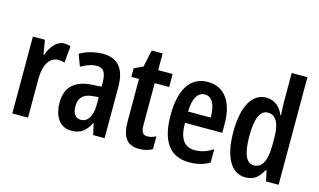

<svg xmlns="http://www.w3.org/2000/svg" viewBox="-90 -1030 2178 1310"><g transform="rotate(15 999.0 -375.0)"><path d="M279 -553C220 -553 183 -492 166 -444H160L144 -543H59V0H170V-278C170 -361 201 -434 268 -434C286 -434 302 -431 313 -427L324 -545C307 -551 292 -553 279 -553Z M554 -553C493 -553 437 -538 391 -510L422 -427C466 -453 502 -463 531 -463C579 -463 600 -435 600 -362V-334L532 -330C415 -322 351 -267 351 -154C351 -71 387 10 477 10C549 10 583 -27 610 -81H612L630 0H711V-361C711 -495 654 -553 554 -553ZM558 -256 600 -260V-206C600 -131 573 -79 521 -79C483 -79 462 -107 462 -158C462 -219 493 -251 558 -256Z M988 -87C956 -87 944 -109 944 -156V-451H1046V-543H944V-661H867L841 -541L779 -512V-451H833V-156C833 -45 866 10 957 10C992 10 1022 2 1049 -13V-103C1028 -93 1007 -87 988 -87Z M1294 -553C1168 -553 1105 -448 1105 -270C1105 -92 1167 10 1310 10C1366 10 1413 -2 1453 -27V-121C1408 -92 1370 -80 1325 -80C1250 -80 1213 -134 1214 -243H1477V-307C1477 -453 1416 -553 1294 -553ZM1296 -465C1348 -465 1374 -411 1374 -323H1214C1216 -423 1249 -465 1296 -465Z M1707 10C1771 10 1803 -25 1829 -74H1835L1851 0H1940V-760H1829V-554C1829 -533 1831 -503 1833 -462H1829C1806 -517 1766 -553 1706 -553C1607 -553 1548 -449 1548 -270C1548 -94 1605 10 1707 10ZM1741 -84C1687 -84 1661 -148 1661 -271C1661 -394 1689 -457 1743 -457C1800 -457 1829 -403 1829 -304V-249C1829 -140 1800 -84 1741 -84Z"/></g></svg>

Font: Noto Sans Hebrew ExtraCondensed SemiBold
Style: Regular
Weight: 600
Width: 2
Designer: Ben Nathan
Foundry: Google LLC
Version: Version 3.001